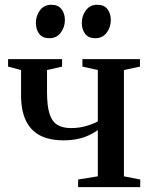

<svg xmlns="http://www.w3.org/2000/svg" viewBox="-20 -764 615 784"><path d="M299 0V-31L379.5 -44V-232.5Q364 -221.5 343.2 -211.8Q322.5 -202 296.8 -196.5Q271 -191 239 -191Q181.5 -191 143 -211.2Q104.5 -231.5 85.2 -272.5Q66 -313.5 66 -376V-478L13 -492V-522.5H233.5V-492L172 -478V-388Q172 -332.5 182 -300.2Q192 -268 213.8 -254.5Q235.5 -241 270.5 -241Q302.5 -241 332 -249.5Q361.5 -258 379.5 -268.5V-478L316.5 -492V-522.5H551.5V-492L486 -478V-44L552.5 -31V0ZM181.5 -608Q153.5 -608 140 -626Q126.5 -644 126.5 -670.5Q126.5 -699.5 143.2 -722Q160 -744.5 189 -744.5H190Q217.5 -744.5 231.2 -726.5Q245 -708.5 245 -682Q245 -653.5 228.2 -630.8Q211.5 -608 182 -608ZM368.5 -608Q341 -608 327.5 -626Q314 -644 314 -670.5Q314 -699.5 330.8 -722Q347.5 -744.5 376.5 -744.5H377.5Q405.5 -744.5 419 -726.5Q432.5 -708.5 432.5 -682Q432.5 -653.5 415.8 -630.8Q399 -608 369.5 -608Z"/></svg>

Font: Merriweather 96pt Medium
Style: Regular
Weight: 500
Version: Version 2.100